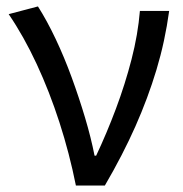

<svg xmlns="http://www.w3.org/2000/svg" viewBox="-20 -577 568 597"><path d="M216 0Q196 -100 165 -196Q134 -292 94 -378Q54 -464 7 -533L98 -557Q126 -513 153 -456Q180 -399 203 -336Q226 -273 244.5 -211Q263 -149 274 -93H279Q312 -163 340.5 -239Q369 -315 389 -392.5Q409 -470 415 -543H506Q493 -448 466.5 -360Q440 -272 401 -184Q362 -96 306 0Z"/></svg>

Font: Noto Sans KR
Style: Regular
Weight: 400
Designer: Ryoko NISHIZUKA  (kana, bopomofo & ideographs); Paul D. Hunt (Latin, Greek & Cyrillic); Sandoll Communications , Soo-you
Foundry: Adobe
Version: Version 2.004-H2;hotconv 1.0.118;makeotfexe 2.5.65603